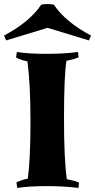

<svg xmlns="http://www.w3.org/2000/svg" viewBox="-40 -916 468 945"><path d="M287 -617Q275 -540 275 -334.5Q275 -129 289 -34Q328 -27 349 -17L346 9Q274 0 189.5 0Q105 0 45 9L41 -18Q63 -30 97 -37Q110 -135 110 -319Q110 -503 95 -614Q61 -621 39 -633L43 -660Q103 -651 187.5 -651Q272 -651 344 -660L347 -634Q326 -624 287 -617ZM163 -893Q173 -896 193.5 -896Q214 -896 225 -893Q282 -808 408 -741L398 -717L194 -779L-10 -717L-20 -741Q106 -808 163 -893Z"/></svg>

Font: Almendra
Style: Bold
Weight: 700
Designer: Ana Sanfelippo
Foundry: Ana Sanfelippo
Version: Version 1.004